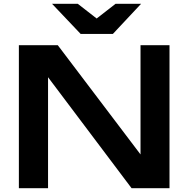

<svg xmlns="http://www.w3.org/2000/svg" viewBox="-20 -987 989 1007"><path d="M283 -750H79V0H232V-582L670 0H869V-750H717V-177ZM720 -967H586L487 -890L388 -967H253L403 -809H572Z"/></svg>

Font: Bounded Med
Style: Regular
Weight: 500
Designer: Vlad Churkin
Version: Version 3.0